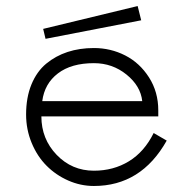

<svg xmlns="http://www.w3.org/2000/svg" viewBox="-20 -600 640 632"><path d="M433.1 -580.1 444.8 -533.2 129.9 -472.2 122.1 -504.9ZM65.9 -223.1Q65.9 -279.3 83.5 -322Q101.1 -364.7 132.1 -390.4Q163.1 -416 202.6 -429Q242.2 -441.9 289.1 -441.9Q344.2 -441.9 392.1 -417.5Q439.9 -393.1 470.5 -345.2Q501 -297.4 501 -236.8V-216.8H116.2Q116.2 -142.6 166.5 -90.3Q216.8 -38.1 289.1 -38.1Q353.5 -38.1 404.3 -69.1Q455.1 -100.1 485.8 -162.1L528.8 -137.2Q444.8 12.2 289.1 12.2Q245.1 12.2 204.3 -5.9Q163.6 -23.9 133.1 -54.7Q102.5 -85.4 84.2 -129.6Q65.9 -173.8 65.9 -223.1ZM448.2 -267.1Q442.9 -316.9 396.5 -354.5Q350.1 -392.1 289.1 -392.1Q214.8 -392.1 170.7 -358.4Q126.5 -324.7 119.1 -267.1Z"/></svg>

Font: Compagnon Roman
Style: Regular
Weight: 400
Designer: Juliette Duhe, Lea Pradine
Foundry: Velvetyne Type Foundry
Version: Version 1.000;PS 001.000;hotconv 1.0.88;makeotf.lib2.5.64775